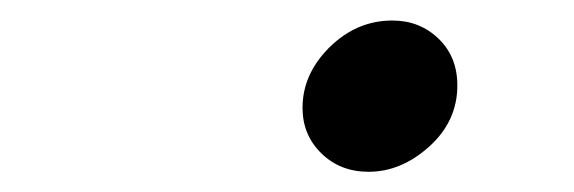

<svg xmlns="http://www.w3.org/2000/svg" viewBox="-20 -464 565 189"><path d="M277.8 -357.9Q277.8 -391.1 304.4 -417.5Q331.1 -443.8 366.2 -443.8Q393.1 -443.8 411.6 -426Q430.2 -408.2 430.2 -379.9Q430.2 -344.7 402.6 -319.8Q375 -294.9 342.8 -294.9Q314.9 -294.9 296.4 -313Q277.8 -331.1 277.8 -357.9Z"/></svg>

Font: CMU Typewriter Text
Style: BoldItalic
Weight: 700
Italic angle: -14.04°
Version: Version 0.7.0